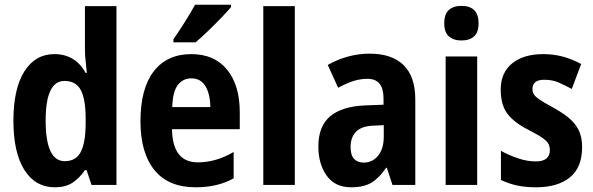

<svg xmlns="http://www.w3.org/2000/svg" viewBox="-20 -837 2522 816"><path d="M213 -41Q130 -41 83.5 -115Q37 -189 37 -324Q37 -460 83.5 -533.5Q130 -607 211 -607Q300 -607 344 -527H349Q347 -553 344 -577Q341 -601 341 -625V-811H475V-51H369L348 -114H341Q317 -79 287.5 -60Q258 -41 213 -41ZM255 -152Q302 -152 322.5 -190Q343 -228 344 -307V-334Q344 -415 323.5 -454Q303 -493 254 -493Q174 -493 174 -325Q174 -152 255 -152Z M793 -607Q891 -607 945 -541Q999 -475 999 -360V-288H711Q713 -147 821 -147Q898 -147 973 -191V-79Q905 -41 812 -41Q695 -41 636 -114.5Q577 -188 577 -321Q577 -461 633.5 -534Q690 -607 793 -607ZM793 -504Q758 -504 736 -476Q714 -448 712 -382H874Q873 -438 853 -471Q833 -504 793 -504ZM962 -807Q947 -789 920.5 -761.5Q894 -734 864.5 -705.5Q835 -677 811 -657H717V-670Q742 -706 766.5 -745Q791 -784 809 -817H962Z M1233 -51H1099V-811H1233Z M1551 -609Q1645 -609 1695 -560.5Q1745 -512 1745 -414V-51H1648L1624 -124H1621Q1593 -82 1560 -61.5Q1527 -41 1473 -41Q1403 -41 1368 -91Q1333 -141 1333 -214Q1333 -301 1383.5 -343Q1434 -385 1532 -389L1610 -392V-419Q1610 -502 1542 -502Q1511 -502 1481.5 -492.5Q1452 -483 1417 -464L1373 -561Q1413 -584 1458.5 -596.5Q1504 -609 1551 -609ZM1567 -303Q1516 -301 1493 -277Q1470 -253 1470 -212Q1470 -177 1485 -161.5Q1500 -146 1526 -146Q1563 -146 1587 -175.5Q1611 -205 1611 -256V-305Z M1941 -812Q2014 -812 2014 -738Q2014 -700 1995 -682.5Q1976 -665 1941 -665Q1907 -665 1887.5 -682.5Q1868 -700 1868 -738Q1868 -776 1887 -794Q1906 -812 1941 -812ZM2008 -597V-51H1874V-597Z M2454 -212Q2454 -125 2402 -83Q2350 -41 2258 -41Q2214 -41 2178.5 -48.5Q2143 -56 2109 -72V-196Q2141 -178 2180.5 -164.5Q2220 -151 2257 -151Q2288 -151 2302.5 -163.5Q2317 -176 2317 -199Q2317 -211 2312.5 -222.5Q2308 -234 2289.5 -248Q2271 -262 2228 -284Q2166 -315 2137 -353Q2108 -391 2108 -456Q2108 -528 2156.5 -567.5Q2205 -607 2289 -607Q2331 -607 2370 -597Q2409 -587 2450 -565L2410 -459Q2380 -475 2354 -486.5Q2328 -498 2293 -498Q2243 -498 2243 -459Q2243 -447 2248.5 -437Q2254 -427 2272 -414.5Q2290 -402 2329 -381Q2364 -362 2392.5 -340Q2421 -318 2437.5 -287.5Q2454 -257 2454 -212Z"/></svg>

Font: Noto Sans Tamil UI Condensed
Style: Bold
Weight: 700
Width: 3
Designer: Jelle Bosma - Monotype Design Team
Foundry: Monotype Imaging Inc.
Version: Version 2.004; ttfautohint (v1.8.4.7-5d5b)